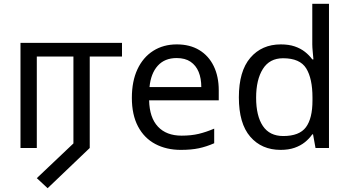

<svg xmlns="http://www.w3.org/2000/svg" viewBox="-20 -780 1839 1012"><path d="M231 212 174 159 367 -24V-482H174V0H88V-554H623V-482H453V0Z M912 -546Q981 -546 1030.5 -516Q1080 -486 1106.5 -431.5Q1133 -377 1133 -304V-251H766Q768 -160 812.5 -112.5Q857 -65 937 -65Q988 -65 1027.5 -74.5Q1067 -84 1109 -102V-25Q1068 -7 1028 1.5Q988 10 933 10Q857 10 798.5 -21Q740 -52 707.5 -113.5Q675 -175 675 -264Q675 -352 704.5 -415Q734 -478 787.5 -512Q841 -546 912 -546ZM911 -474Q848 -474 811.5 -433.5Q775 -393 768 -321H1041Q1041 -367 1027 -401Q1013 -435 984.5 -454.5Q956 -474 911 -474Z M1459 10Q1359 10 1299 -59.5Q1239 -129 1239 -267Q1239 -405 1299.5 -475.5Q1360 -546 1460 -546Q1502 -546 1533 -535.5Q1564 -525 1587 -507Q1610 -489 1626 -467H1632Q1631 -480 1628.5 -505.5Q1626 -531 1626 -546V-760H1714V0H1643L1630 -72H1626Q1610 -49 1587 -30.5Q1564 -12 1532.5 -1Q1501 10 1459 10ZM1473 -63Q1558 -63 1592.5 -109.5Q1627 -156 1627 -250V-266Q1627 -366 1594 -419.5Q1561 -473 1472 -473Q1401 -473 1365.5 -416.5Q1330 -360 1330 -265Q1330 -169 1365.5 -116Q1401 -63 1473 -63Z"/></svg>

Font: tamil15
Style: Book
Weight: 400
Designer: Jelle Bosma - Monotype Design Team
Foundry: Monotype Imaging Inc.
Version: Version 2.003